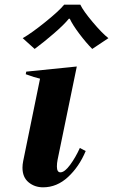

<svg xmlns="http://www.w3.org/2000/svg" viewBox="-20 -790 483 820"><path d="M77 -627Q114 -648 173 -695.5Q232 -743 254 -770H323Q336 -743 376 -695.5Q416 -648 443 -627L374 -581Q348 -607 319 -645.5Q290 -684 278 -710H274Q254 -685 210 -647Q166 -609 128 -581ZM76 -74Q76 -87 79 -102L151 -454Q128 -459 90 -473L92 -484L308 -506L226 -108Q223 -93 223 -79Q223 -54 238 -54Q256 -54 279.5 -86Q303 -118 321 -158L346 -145Q318 -78 270.5 -34Q223 10 164 10Q128 10 102 -11.5Q76 -33 76 -74Z"/></svg>

Font: Trirong
Style: Bold Italic
Weight: 700
Italic angle: -12°
Designer: Katatrad Team
Foundry: CadsonDemak
Version: Version 1.001